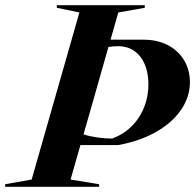

<svg xmlns="http://www.w3.org/2000/svg" viewBox="-74 -720 752 740"><path d="M-54 0H308V-10L198 -28L236 -161H382C542 -189 658 -284 658 -404C658 -499 585 -567 482 -567H352L382 -672L484 -690V-700H145V-690L232 -672L48 -28L-54 -10ZM248 -202 344 -539C357 -541 371 -542 382 -542C453 -542 498 -484 498 -395C498 -298 443 -216 358 -186C321 -186 279 -192 248 -202Z"/></svg>

Font: Mazius Display Extra Italic
Style: Bold
Weight: 700
Italic angle: -17°
Designer: Alberto Casagrande & Collletttivo
Foundry: Collletttivo
Version: Version 2.000;Glyphs 3.2 (3217)